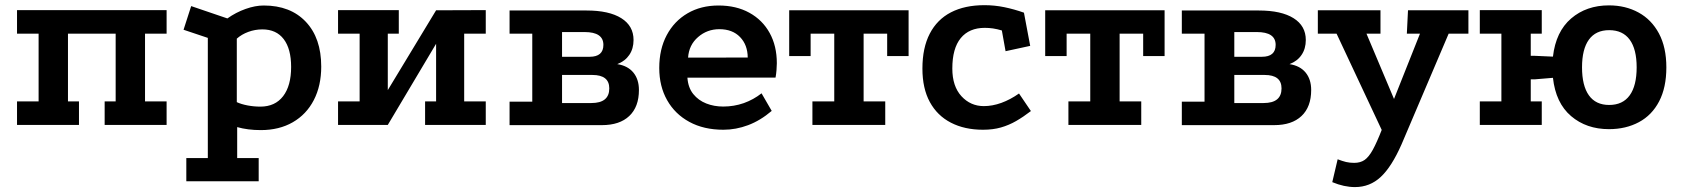

<svg xmlns="http://www.w3.org/2000/svg" viewBox="-20 -488 6572 750"><path d="M46.5 -448.5H630.8V-356.5H546.5V-92H630.8V0H388.8V-92H431.8V-356.5H245.5V-92H288.5V0H46.5V-92H130.8V-356.5H46.5Z M707.8 220V129.5H791.8V-340L697 -371.8L726.8 -464.2L868.2 -416Q901.8 -439.8 939.4 -453.1Q977 -466.5 1010.2 -466.5Q1114.5 -466.5 1174.6 -402.9Q1234.8 -339.2 1234.8 -228Q1234.8 -153 1205.8 -97Q1176.8 -41 1123.6 -10.4Q1070.5 20.2 998.8 20.2Q947.8 20.2 906.5 8.5V129.5H990.5V220ZM997 -71.5Q1054.5 -71.5 1085.9 -112.2Q1117.2 -153 1117.2 -226.5Q1117.2 -297.2 1088.2 -335.2Q1059.2 -373.2 1004.8 -373.2Q976.5 -373.2 950.1 -363.5Q923.8 -353.8 905 -337V-89Q922 -81 946.9 -76.2Q971.8 -71.5 997 -71.5Z M1300.5 -448.5H1537.8V-356.5H1494.8V-136L1683.5 -447.8L1877.5 -448.5V-356.5H1793.2V-92H1877.5V0H1640.5V-92H1683.5V-317L1494.8 0H1300.5V-92H1384.8V-356.5H1300.5Z M2271 -447Q2359 -447 2406.9 -417Q2454.8 -387 2454.8 -331.8Q2454.8 -297.8 2438.2 -273.5Q2421.8 -249.2 2391.2 -237.5Q2432 -231.2 2453.9 -204.8Q2475.8 -178.2 2475.8 -136.5Q2475.8 -70.5 2438.1 -34.9Q2400.5 0.8 2331 0.8H1970.5V-90.8H2059.2V-356.5H1970.5V-447ZM2290 -85.5Q2360 -85.5 2360 -142.8Q2360 -195.2 2294 -195.2H2175.5V-85.5ZM2283.2 -266.2Q2337 -266.2 2337 -312.8Q2337 -362.8 2263.5 -362.8H2175.5V-266.2Z M2994.5 -54.8Q2950 -17 2902.4 0.9Q2854.8 18.8 2805.8 18.8Q2729 18.8 2672.9 -11.8Q2616.8 -42.2 2586 -96.6Q2555.2 -151 2555.2 -222.5Q2555.2 -296 2584.5 -350.9Q2613.8 -405.8 2665.9 -436.1Q2718 -466.5 2786.8 -466.5Q2856 -466.5 2907.2 -438.2Q2958.5 -410 2986.5 -359.2Q3014.5 -308.5 3014.5 -241Q3014.5 -229 3013.2 -213.9Q3012 -198.8 3009.5 -185L2665.2 -184.5Q2668 -145.5 2688.1 -120.6Q2708.2 -95.8 2738.8 -83.8Q2769.2 -71.8 2805 -71.8Q2847.2 -71.8 2885.4 -85.2Q2923.5 -98.8 2954.8 -123.5ZM2900.8 -263.2Q2900.5 -312.5 2870.9 -343.2Q2841.2 -374 2790 -374Q2742.2 -374 2706.8 -343.2Q2671.2 -312.5 2667.8 -263Z M3062.8 -447.8H3529.2V-269H3445.5V-356.5H3353.5V-92H3438V0H3153.5V-92H3238.8V-356.5H3146.5V-269H3062.8Z M3893.5 -369Q3875 -374.5 3859 -376.9Q3843 -379.2 3826.8 -379.2Q3765.8 -379.2 3732.9 -339.1Q3700 -299 3700 -220.2Q3700 -151 3735.6 -112.2Q3771.2 -73.5 3823.2 -73.5Q3856.5 -73.5 3891.5 -86.1Q3926.5 -98.8 3960.5 -122.8L4007 -54.2Q3977.5 -31.5 3949.2 -15.2Q3921 1 3890 9.9Q3859 18.8 3820 18.8Q3747.8 18.8 3694.5 -8.8Q3641.2 -36.2 3612.2 -89.4Q3583.2 -142.5 3583.2 -220.2Q3583.2 -301.2 3611.9 -356.5Q3640.5 -411.8 3694.6 -439.8Q3748.8 -467.8 3825.5 -467.8Q3864.8 -467.8 3902.9 -460Q3941 -452.2 3979.8 -438.5L4004.2 -308.8L3908 -288Z M4062.8 -447.8H4529.2V-269H4445.5V-356.5H4353.5V-92H4438V0H4153.5V-92H4238.8V-356.5H4146.5V-269H4062.8Z M4897 -447Q4985 -447 5032.9 -417Q5080.8 -387 5080.8 -331.8Q5080.8 -297.8 5064.2 -273.5Q5047.8 -249.2 5017.2 -237.5Q5058 -231.2 5079.9 -204.8Q5101.8 -178.2 5101.8 -136.5Q5101.8 -70.5 5064.1 -34.9Q5026.5 0.8 4957 0.8H4596.5V-90.8H4685.2V-356.5H4596.5V-447ZM4916 -85.5Q4986 -85.5 4986 -142.8Q4986 -195.2 4920 -195.2H4801.5V-85.5ZM4909.2 -266.2Q4963 -266.2 4963 -312.8Q4963 -362.8 4889.5 -362.8H4801.5V-266.2Z M5272.8 242.8Q5251.8 242.8 5229.6 238Q5207.5 233.2 5184.2 223.5L5205.2 134.2Q5223.5 141.2 5238.1 144.8Q5252.8 148.2 5269.8 148.2Q5294 148.2 5310.5 136.8Q5327 125.2 5342.5 97.1Q5358 69 5378 17.8L5526.8 -356.5H5475.5L5480 -447.8H5716V-356.5H5638.8L5454.8 75.8Q5416 163.8 5373.5 203.2Q5331 242.8 5272.8 242.8ZM5399.2 66.2 5201 -356.5H5127.8V-447.8H5372.5V-356.5H5317.8L5452 -38.2Z M6265 16.5Q6176.8 16.5 6116.9 -34.6Q6057 -85.8 6046.2 -184L5974.2 -178H5959.5V-92H6002.5V0H5760.5V-92H5844.8V-356.5H5760.5V-448.5H6002.5V-356.5H5959.5V-270H5974.2L6046.2 -266.8Q6057.5 -364.5 6117.2 -415.8Q6177 -467 6265 -467Q6329.5 -467 6380.4 -439.2Q6431.2 -411.5 6460.2 -357.4Q6489.2 -303.2 6489.2 -224.8Q6489.2 -146.2 6461 -92.1Q6432.8 -38 6381.9 -10.8Q6331 16.5 6265 16.5ZM6265.8 -78Q6318.8 -78 6346 -115.6Q6373.2 -153.2 6373.2 -225Q6373.2 -296 6346 -333.1Q6318.8 -370.2 6265.8 -370.2Q6213.5 -370.2 6186.6 -333.1Q6159.8 -296 6159.8 -225Q6159.8 -153.2 6186.6 -115.6Q6213.5 -78 6265.8 -78Z"/></svg>

Font: Podkova VF Beta
Style: Regular
Weight: 400
Designer: Ilya Yudin
Foundry: Cyreal (www.cyreal.org)
Version: Version 2.100